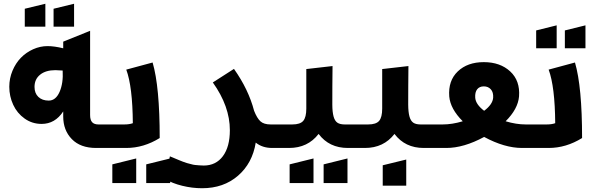

<svg xmlns="http://www.w3.org/2000/svg" viewBox="-20 -793 3187 1029"><path d="M318.8 -168.9V-195.8Q274.9 -128.9 203.1 -128.9Q152.3 -128.9 112.1 -157.5Q71.8 -186 50.8 -231.4Q29.8 -276.9 29.8 -328.1Q29.8 -373 46.9 -413.8Q64 -454.6 92 -483.4Q120.1 -512.2 157.7 -529.1Q195.3 -545.9 234.9 -545.9Q271 -545.9 318.8 -534.2V-569.8L462.9 -627.9V-176.8Q462.9 -149.9 473.9 -137.9Q484.9 -126 507.8 -126H621.1V0H495.1Q411.1 0 365 -47.4Q318.8 -94.7 318.8 -168.9ZM276.9 -417Q225.1 -417 195.1 -392.8Q165 -368.7 165 -327.1Q165 -293.5 185.5 -273.7Q206.1 -253.9 241.2 -253.9Q278.8 -253.9 299.3 -300.5Q319.8 -347.2 315.9 -415Q287.6 -417 276.9 -417ZM112.8 -649.9V-746.1L223.1 -772.9V-649.9ZM267.1 -649.9V-746.1L377 -772.9V-649.9Z M556.6 -126H646Q673.3 -126 691.9 -132.8Q690.4 -329.1 656.7 -419.9L797.9 -458Q835.9 -328.6 835.9 -53.2Q750 0 656.7 0H556.6ZM582 188V87.9L710 56.2V188ZM763.7 188V87.9L892.1 56.2V188Z M865.7 167 890.6 44.9Q894.5 46.4 915.5 55.2Q936.5 64 939.9 65.4Q943.4 66.9 960.2 73.5Q977.1 80.1 982.4 81.1Q987.8 82 1002 86.2Q1016.1 90.3 1024.9 91.1Q1033.7 91.8 1046.4 93Q1059.1 94.2 1071.8 94.2Q1137.2 94.2 1174.6 43.9Q1211.9 -6.3 1211.9 -95.2Q1211.9 -223.1 1120.6 -351.1L1233.9 -423.8Q1312 -313.5 1341.8 -199.2Q1357.4 -159.7 1375.7 -142.8Q1394 -126 1430.7 -126H1521V0H1439Q1385.7 0 1350.6 -28.8Q1333 81.5 1255.6 148.7Q1178.2 215.8 1063 215.8Q1009.8 215.8 956.5 202.6Q903.3 189.5 865.7 167Z M1621.6 -422.9 1762.2 -439Q1762.2 -397.9 1761.2 -330.6Q1760.7 -271.5 1761 -232.2Q1761.2 -192.9 1767.6 -169.2Q1773.9 -145.5 1787.8 -135.7Q1801.8 -126 1827.6 -126H1940.4V0H1844.2Q1744.1 0 1687.5 -75.2Q1629.4 0 1529.3 0H1433.6V-126H1546.4Q1588.9 -126 1605.2 -145.3Q1621.6 -164.6 1621.6 -210.9ZM1532.2 188V87.9L1660.2 56.2V188ZM1714.4 188V87.9L1842.3 56.2V188Z M2028.3 -422.9 2168.9 -439Q2168.9 -397.9 2168 -330.6Q2167.5 -271.5 2167.7 -232.2Q2168 -192.9 2174.3 -169.2Q2180.7 -145.5 2194.6 -135.7Q2208.5 -126 2234.4 -126H2347.2V0H2251Q2150.9 0 2094.2 -75.2Q2036.1 0 1936 0H1840.3V-126H1953.1Q1995.6 -126 2012 -145.3Q2028.3 -164.6 2028.3 -210.9ZM2031.2 202.1V92.8L2157.2 62V202.1Z M2887.7 0H2777.8Q2684.1 0 2574.7 -59.1Q2465.3 0 2372.1 0H2261.7V-126H2352.1Q2403.3 -126 2460 -143.1Q2393.6 -209.5 2387.7 -275.9Q2381.3 -360.4 2433.3 -410.2Q2485.4 -460 2572.8 -460Q2660.6 -460 2714.4 -410.2Q2768.1 -360.4 2761.7 -275.9Q2755.9 -209 2689.9 -143.1Q2746.6 -126 2797.9 -126H2887.7ZM2526.9 -269Q2529.8 -233.4 2574.7 -199.2Q2620.1 -233.4 2623 -269Q2625 -298.3 2610.6 -314.2Q2596.2 -330.1 2572.8 -330.1Q2549.8 -330.1 2537.4 -314.5Q2524.9 -298.8 2526.9 -269Z M2820.3 -126H2909.7Q2937 -126 2955.6 -132.8Q2954.1 -329.1 2920.4 -419.9L3061.5 -458Q3099.6 -328.6 3099.6 -53.2Q3013.7 0 2920.4 0H2820.3ZM2853.5 -534.2V-629.9L2963.4 -657.2V-534.2ZM3007.3 -534.2V-629.9L3117.7 -657.2V-534.2Z"/></svg>

Font: LT Superior
Style: Bold
Weight: 400
Designer: Daniel Lyons
Foundry: LyonsType
Version: Version 1.000